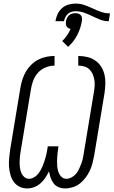

<svg xmlns="http://www.w3.org/2000/svg" viewBox="-20 -1049 637 1077"><path d="M346 8Q326 8 309 1Q292 -6 281 -20Q270 -34 264 -52Q258 -70 255 -88Q246 -70 234.5 -52.5Q223 -35 207.5 -21Q192 -7 172 0.5Q152 8 133 8Q109 8 89 -2Q69 -12 56.5 -30Q44 -48 38 -70Q32 -92 30.5 -115.5Q29 -139 31.5 -162.5Q34 -186 37 -210L95 -560Q99 -583 106.5 -605.5Q114 -628 126 -648.5Q138 -669 156 -686.5Q174 -704 196 -715Q218 -726 240.5 -730.5Q263 -735 286 -735V-681Q262 -681 237.5 -671.5Q213 -662 195 -643Q177 -624 167.5 -600Q158 -576 154 -551L96 -201Q93 -185 91.5 -169.5Q90 -154 90 -138.5Q90 -123 92 -108Q94 -93 99.5 -79.5Q105 -66 116.5 -56Q128 -46 143 -46Q156 -46 169 -53Q182 -60 191 -70.5Q200 -81 207 -93Q214 -105 219 -117.5Q224 -130 228.5 -143Q233 -156 236.5 -169Q240 -182 242.5 -195Q245 -208 247 -221L248 -228H308L307 -221Q305 -208 303.5 -195Q302 -182 301 -169Q300 -156 300 -143Q300 -130 301 -117.5Q302 -105 305 -93Q308 -81 314 -70.5Q320 -60 330 -53Q340 -46 353 -46Q367 -46 381.5 -54Q396 -62 406 -73.5Q416 -85 422.5 -99Q429 -113 434.5 -127Q440 -141 443.5 -155Q447 -169 449 -184L507 -534Q510 -551 511 -568.5Q512 -586 509 -602.5Q506 -619 499.5 -634Q493 -649 481.5 -660Q470 -671 453.5 -676Q437 -681 419 -681V-735Q446 -735 470.5 -729Q495 -723 515 -709Q535 -695 548 -674Q561 -653 566.5 -628.5Q572 -604 571 -577.5Q570 -551 566 -525L508 -175Q504 -154 498.5 -132.5Q493 -111 483.5 -91Q474 -71 460 -52.5Q446 -34 428.5 -20Q411 -6 389 1Q367 8 346 8ZM339 -930H291Q294 -950 303 -969.5Q312 -989 327.5 -1003Q343 -1017 363.5 -1023Q384 -1029 403 -1029Q430 -1029 454 -1020.5Q478 -1012 500.5 -1001.5Q523 -991 546.5 -982.5Q570 -974 597 -974L590 -930Q564 -930 541.5 -939Q519 -948 497.5 -958.5Q476 -969 452.5 -977.5Q429 -986 404 -986Q392 -986 380.5 -982.5Q369 -979 360.5 -971Q352 -963 346.5 -952.5Q341 -942 339 -930ZM362 -786 329 -819Q344 -833 356 -850.5Q368 -868 376 -887Q369 -888 362.5 -892Q356 -896 353 -902Q350 -908 349.5 -915.5Q349 -923 350 -930Q352 -939 356 -948Q360 -957 367.5 -963.5Q375 -970 384.5 -972.5Q394 -975 403 -975Q411 -975 419.5 -972.5Q428 -970 433.5 -963.5Q439 -957 440 -948Q441 -939 439 -930Q433 -891 413.5 -853Q394 -815 362 -786Z"/></svg>

Font: Iosevka QP Light
Style: Italic
Weight: 300
Italic angle: -9°
Designer: Belleve Invis
Foundry: Belleve Invis
Version: Version 20.0.0; ttfautohint (v1.8.4)